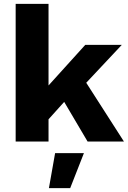

<svg xmlns="http://www.w3.org/2000/svg" viewBox="-20 -732 662 993"><path d="M231 -712H61V0H231V-115L312 -205L433 0H621L426 -304L610 -500H421L231 -290ZM414 60H265L233 241H343Z"/></svg>

Font: Work Sans
Style: Bold
Weight: 700
Designer: Wei Huang
Foundry: Wei Huang
Version: Version 2.012